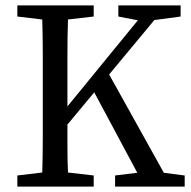

<svg xmlns="http://www.w3.org/2000/svg" viewBox="-20 -689 707 709"><path d="M138 -310V-359Q138 -424 138 -488Q138 -552 136 -617L44 -628V-669H326V-628L231 -617Q229 -553 229 -489Q229 -425 229 -359V-296L489 -614L417 -628V-669H647V-628L550 -615L383 -414L585 -51L662 -41V0H405V-41L487 -51L328 -348L229 -229Q229 -188 229 -143.5Q229 -99 231 -52L326 -41V0H44V-41L136 -52Q138 -115 138 -179.5Q138 -244 138 -310Z"/></svg>

Font: Source Serif Pro
Style: Regular
Weight: 400
Designer: Frank Grießhammer
Foundry: Adobe Systems Incorporated
Version: Version 2.000;PS 1.000;hotconv 16.6.51;makeotf.lib2.5.65220